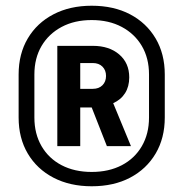

<svg xmlns="http://www.w3.org/2000/svg" viewBox="-20 -760 640 670"><path d="M300 -110Q224 -110 166.5 -140Q109 -170 77 -224Q45 -278 45 -350V-500Q45 -572 77 -626Q109 -680 166.5 -710Q224 -740 300 -740Q377 -740 434 -710Q491 -680 523 -626Q555 -572 555 -500V-350Q555 -278 523 -224Q491 -170 434 -140Q377 -110 300 -110ZM100 -350Q100 -293 125 -250Q150 -207 195 -183.5Q240 -160 300 -160Q360 -160 405 -183.5Q450 -207 475 -250Q500 -293 500 -350V-500Q500 -557 475 -599.5Q450 -642 405 -666Q360 -690 300 -690Q240 -690 195 -666Q150 -642 125 -599.5Q100 -557 100 -500ZM180 -250V-600H304Q361 -600 396 -570Q431 -540 431 -490Q431 -458 416.5 -435Q402 -412 375 -400L437 -250H353L300 -385H260V-250ZM260 -450H304Q325 -450 337.5 -462.5Q350 -475 350 -495Q350 -515 337.5 -527.5Q325 -540 304 -540H260Z"/></svg>

Font: Tiny ExtraBold
Style: Regular
Weight: 800
Designer: Philipp Nurullin, Konstantin Bulenkov
Foundry: JetBrains
Version: Version 2.251; ttfautohint (v1.8.4.7-5d5b)